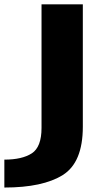

<svg xmlns="http://www.w3.org/2000/svg" viewBox="-100 -610 480 860"><path d="M-80.5 230V105Q-1 105 42.5 76.8Q86 48.5 86 -37V-590.5H271V-42.5Q271 117.5 181.5 173.8Q92 230 -80.5 230Z"/></svg>

Font: Anybody ExtraExpanded Regular
Style: Bold
Weight: 700
Width: 8
Designer: Tyler Finck
Foundry: Etcetera Type Company
Version: Version 1.010; ttfautohint (v1.8.3) -l 8 -r 50 -G 200 -x 14 